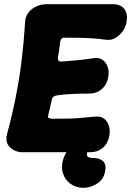

<svg xmlns="http://www.w3.org/2000/svg" viewBox="-20 -707 626 917"><path d="M585 -606Q582 -581 567.5 -560Q553 -539 532.5 -526.5Q512 -514 487 -517Q451 -522 420.5 -524Q390 -526 359 -526.5Q328 -527 288 -527Q278 -527 273 -521Q268 -515 267 -504Q265 -483 262 -465Q259 -447 257 -434Q255 -422 260.5 -417Q266 -412 273 -413Q312 -416 346.5 -419Q381 -422 426 -429Q465 -435 484.5 -406.5Q504 -378 497 -339Q491 -303 466 -281.5Q441 -260 405 -260Q357 -260 320.5 -258Q284 -256 256 -252Q245 -251 237.5 -246.5Q230 -242 228 -232Q224 -217 220 -197.5Q216 -178 210 -156Q207 -146 213 -143Q219 -140 229 -140Q271 -140 301 -140.5Q331 -141 361.5 -143.5Q392 -146 433 -150Q472 -154 490.5 -126Q509 -98 502 -59Q496 -23 471.5 -1.5Q447 20 411 20H89Q52 20 28 -3Q4 -26 13 -64Q39 -161 56 -247.5Q73 -334 83.5 -420Q94 -506 100 -603Q101 -628 116 -647Q131 -666 154 -676.5Q177 -687 202 -687H519Q555 -687 573 -665Q591 -643 585 -606ZM378 190Q344 190 317.5 171.5Q291 153 280.5 120.5Q270 88 284 47Q296 15 316.5 -0.5Q337 -16 361.5 -22.5Q386 -29 409 -34L435 -11Q435 -11 426 -6.5Q417 -2 407 6.5Q397 15 395 28Q394 36 398.5 40.5Q403 45 412 46.5Q421 48 430 48Q455 48 471.5 62.5Q488 77 483 106Q477 148 445 169Q413 190 378 190Z"/></svg>

Font: Winky Sans ExtraBold
Style: Italic
Weight: 800
Italic angle: -8.97852°
Designer: Simon Atzbach
Foundry: typofactur
Version: Version 1.205